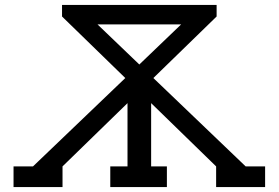

<svg xmlns="http://www.w3.org/2000/svg" viewBox="-20 -760 1132 780"><path d="M978 -84H1057V0H858V-84L594 -341V-84H658V0H428V-84H498V-341L234 -84V0H35V-84H114L489 -443L232 -693V-740H860V-693L603 -443ZM376 -661 546 -498 716 -661Z"/></svg>

Font: Arvo
Style: Regular
Weight: 400
Designer: Anton Koovit (Cyrillic Expansion: Cyreal)
Foundry: Anton Koovit, Yassin Baggar
Version: Version 3.000